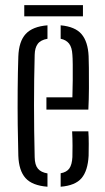

<svg xmlns="http://www.w3.org/2000/svg" viewBox="-20 -702 399 728"><path d="M49.5 -111.5Q48 -163.5 47.2 -228.5Q46.5 -293.5 47 -361Q47.5 -428.5 49.5 -487.5Q51.5 -545 77.5 -573.2Q103.5 -601.5 160 -606V-555Q134 -550.5 123 -535.5Q112 -520.5 111.5 -494Q106.5 -308.5 111.5 -106Q112 -76.5 123.8 -62.5Q135.5 -48.5 160 -44.5V6Q102 1.5 76.8 -26.8Q51.5 -55 49.5 -111.5ZM156 -286.5V-333H254.5Q255.5 -365 255.8 -398Q256 -431 255.8 -457.2Q255.5 -483.5 254.5 -494Q253 -522.5 241.8 -536.8Q230.5 -551 210 -555V-606Q265 -601 289.2 -572.5Q313.5 -544 316 -489Q316.5 -478 317 -444.5Q317.5 -411 317.2 -368.2Q317 -325.5 315 -286.5ZM210 6V-45Q232.5 -49 242.8 -63.2Q253 -77.5 254.5 -106.5Q255 -121.5 255 -148.8Q255 -176 253.5 -204H315Q316.5 -184.5 316.5 -156.2Q316.5 -128 316 -111.5Q313 -54.5 289.2 -26.5Q265.5 1.5 210 6ZM72 -682.5H294.5V-640H72Z"/></svg>

Font: Big Shoulders Stencil Text Light
Style: Regular
Weight: 300
Designer: Patric King
Foundry: XO Type Co
Version: Version 1.000